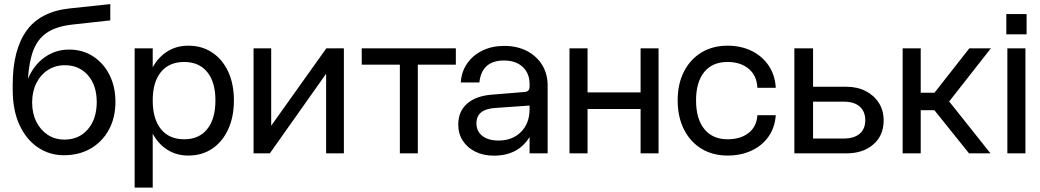

<svg xmlns="http://www.w3.org/2000/svg" viewBox="-20 -730 4952 914"><path d="M40.5 -327Q40.5 -491.5 105.8 -583.2Q171 -675 312.5 -690L505 -710.5V-633L324 -613Q247.5 -604.5 203.2 -574.2Q159 -544 138.5 -489.8Q118 -435.5 113 -354.5Q140.5 -420 192.2 -457Q244 -494 309 -494Q373 -494 422.8 -462Q472.5 -430 501 -373.8Q529.5 -317.5 529.5 -245.5Q529.5 -170 498.5 -112.8Q467.5 -55.5 412.2 -23.2Q357 9 283.5 9Q216 9 161 -27.8Q106 -64.5 73.2 -134.2Q40.5 -204 40.5 -303.5ZM133 -242Q133 -190.5 152.8 -150.8Q172.5 -111 207.2 -88.2Q242 -65.5 287 -65.5Q356 -65.5 398.2 -114.5Q440.5 -163.5 440.5 -244.5Q440.5 -323.5 398.8 -371.5Q357 -419.5 289 -419.5Q243.5 -419.5 208.2 -396.8Q173 -374 153 -334Q133 -294 133 -242Z M621 -500H707V-409.5Q733.5 -458 776.8 -485.2Q820 -512.5 876.5 -512.5Q941.5 -512.5 990.2 -480Q1039 -447.5 1066.2 -389Q1093.5 -330.5 1093.5 -252Q1093.5 -173.5 1066.2 -114.2Q1039 -55 990.2 -22.2Q941.5 10.5 876.5 10.5Q820 10.5 776.8 -17Q733.5 -44.5 707 -93.5V163H621ZM1005.5 -252Q1005.5 -339 966.5 -387Q927.5 -435 857 -435Q785 -435 746 -387Q707 -339 707 -252Q707 -164 746 -115.5Q785 -67 857 -67Q927.5 -67 966.5 -115.5Q1005.5 -164 1005.5 -252Z M1271 -500V-131.5L1533.5 -500H1617V0H1532.5V-379L1264.5 0H1187V-500Z M2150 -500V-422H1969V0H1883.5V-422H1702V-500Z M2587 -322.5V0H2501V-78Q2447 11 2330.5 11Q2281 11 2242.8 -8Q2204.5 -27 2183 -60.2Q2161.5 -93.5 2161.5 -137Q2161.5 -199.5 2203.5 -236.5Q2245.5 -273.5 2322 -279.5L2475.5 -292Q2501 -293.5 2501 -316.5V-330Q2501 -381 2468.2 -411.5Q2435.5 -442 2379 -442Q2273.5 -442 2262 -337.5H2173.5Q2177 -389.5 2204.2 -428.5Q2231.5 -467.5 2277 -489.5Q2322.5 -511.5 2380.5 -511.5Q2441.5 -511.5 2488 -487.5Q2534.5 -463.5 2560.8 -421Q2587 -378.5 2587 -322.5ZM2248 -143Q2248 -105 2276.2 -83Q2304.5 -61 2353 -61Q2419.5 -61 2460.2 -102Q2501 -143 2501 -210.5V-227.5L2336.5 -216Q2248 -210 2248 -143Z M2691 -500H2777V-290H3029.5V-500H3115V0H3029.5V-211H2777V0H2691Z M3206 -252Q3206 -330.5 3235.8 -389Q3265.5 -447.5 3319 -480Q3372.5 -512.5 3443.5 -512.5Q3507 -512.5 3557.8 -487.8Q3608.5 -463 3639 -418Q3669.5 -373 3673 -312H3585.5Q3583 -370 3544.2 -402.5Q3505.5 -435 3443.5 -435Q3371.5 -435 3332.5 -387.2Q3293.5 -339.5 3293.5 -252Q3293.5 -164 3333 -115.5Q3372.5 -67 3443.5 -67Q3505 -67 3543.5 -97Q3582 -127 3585.5 -181.5H3673Q3668.5 -122 3638 -79Q3607.5 -36 3557.2 -12.8Q3507 10.5 3443.5 10.5Q3372.5 10.5 3319 -22.2Q3265.5 -55 3235.8 -114.2Q3206 -173.5 3206 -252Z M4009 -317Q4061 -317 4101 -296.5Q4141 -276 4163.8 -240Q4186.5 -204 4186.5 -157Q4186.5 -85 4137.5 -42.5Q4088.5 0 4010 0H3761.5V-500H3850.5V-317ZM3996 -70.5Q4045.5 -70.5 4072.2 -93.2Q4099 -116 4099 -157.5Q4099 -199.5 4072.5 -222.8Q4046 -246 3997.5 -246H3850.5V-70.5Z M4277 -500H4363V-288.5H4428.5L4594.5 -500H4697L4498.5 -247L4695 0H4593L4428 -205.5H4363V0H4277Z M4770.5 -663H4867V-566.5H4770.5ZM4775.5 -500H4861.5V0H4775.5Z"/></svg>

Font: Overused Grotesk
Style: Regular
Weight: 450
Version: Version 0.004